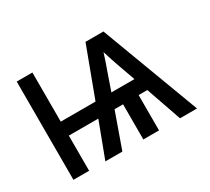

<svg xmlns="http://www.w3.org/2000/svg" viewBox="-107 -700 964 880"><g transform="rotate(-30 375.0 -260.0)"><path d="M57 0V-520H140V-260H324L421 -520H516L711 0H621L556 -187H510V0H427V-186H382L316 0H226L296 -186H140V0ZM408 -260H530L499 -347Q491 -369 483.5 -392Q476 -415 469 -438Q462 -415 454 -392Q446 -369 438 -347Z"/></g></svg>

Font: Zed Sans Extended
Style: Regular
Weight: 400
Width: 7
Designer: Belleve Invis
Foundry: Belleve Invis
Version: Version 1.0.0; ttfautohint (v1.8.4)